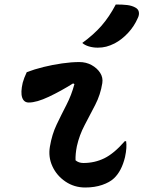

<svg xmlns="http://www.w3.org/2000/svg" viewBox="-20 -822 640 854"><path d="M99 -501Q133 -514 173.5 -524Q214 -534 256 -540Q298 -546 333 -546Q363 -546 387.5 -532.5Q412 -519 425.5 -498Q439 -477 435 -452Q427 -401 403.5 -355.5Q380 -310 356.5 -265.5Q333 -221 322 -172Q315 -137 316 -109Q330 -97 351 -97Q401 -97 444 -118Q487 -139 535 -194H541Q543 -181 542 -163.5Q541 -146 536 -123Q521 -61 487 -29Q468 -11 434.5 0.5Q401 12 359 12Q310 12 271 -14.5Q232 -41 213 -82.5Q194 -124 202 -170Q211 -224 232 -268Q253 -312 275.5 -355.5Q298 -399 311 -448L305 -451Q251 -417 197 -391.5Q143 -366 108 -366Q86 -366 78.5 -388.5Q71 -411 81 -454Q87 -476 99 -501ZM495 -802Q527 -802 546.5 -799.5Q566 -797 581 -789Q595 -782 597.5 -769Q600 -756 593 -742Q577 -705 549.5 -675.5Q522 -646 490 -629Q470 -619 452.5 -614.5Q435 -610 415 -610Q394 -610 375.5 -615.5Q357 -621 346 -631Q397 -668 431.5 -707.5Q466 -747 495 -802Z"/></svg>

Font: Recursive Mn Csl St SmB
Style: Italic
Weight: 600
Italic angle: -15°
Monospace: yes
Version: Version 1.079;hotconv 1.0.112;makeotfexe 2.5.65598; ttfautoh